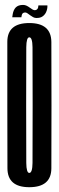

<svg xmlns="http://www.w3.org/2000/svg" viewBox="-20 -776 246 800"><path d="M102 4Q193.5 4 194 -74.5Q194.5 -153 194.5 -337.5Q194.5 -521.5 194 -600.8Q193.5 -680 102 -680Q10.5 -680 10.5 -601.5Q10.5 -523 10.5 -337.5Q10.5 -153 11 -74.5Q11.5 4 102 4ZM102 -55.5Q90 -55.5 89.5 -97.2Q89 -139 89 -337.5Q89 -538 89.5 -579.2Q90 -620.5 102 -620.5Q115 -620.5 115.5 -579.2Q116 -538 116 -337.5Q116 -139 115.5 -97.2Q115 -55.5 102 -55.5ZM132.5 -701Q144 -701 151.2 -704.2Q158.5 -707.5 163.5 -712.8Q168.5 -718 171.8 -724.8Q175 -731.5 176.5 -739.2Q178 -747 177.5 -753.5H140Q140 -749.5 138.8 -744.5Q137.5 -739.5 133.8 -736.5Q130 -733.5 125 -733.5Q120.5 -733.5 115 -736.8Q109.5 -740 103.5 -744.5Q97.5 -749 90.8 -752.2Q84 -755.5 76 -755.5Q66 -755.5 58.2 -752.8Q50.5 -750 45.5 -744.8Q40.5 -739.5 37.5 -732.5Q34.5 -725.5 33.2 -718.2Q32 -711 31 -704H69Q69.5 -708.5 70.8 -713.5Q72 -718.5 75.5 -721.2Q79 -724 85 -724Q89.5 -724 94.5 -720.5Q99.5 -717 105.5 -712.5Q111.5 -708 118 -704.5Q124.5 -701 132.5 -701Z"/></svg>

Font: Anybody UltraCondensed
Style: Regular
Weight: 400
Width: 1
Version: Version 1.113;gftools[0.9.25]